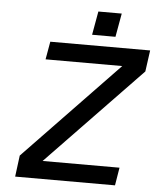

<svg xmlns="http://www.w3.org/2000/svg" viewBox="-56 -860 746 908"><g transform="rotate(5 317.0 -406.0)"><path d="M374 -812H485L465 -700H354ZM160 -650H634L620 -549L173 -85H538L524 0H50L63 -101L509 -565H145Z"/></g></svg>

Font: Overused Grotesk Medium
Style: Italic
Weight: 500
Italic angle: -10°
Version: Version 0.003